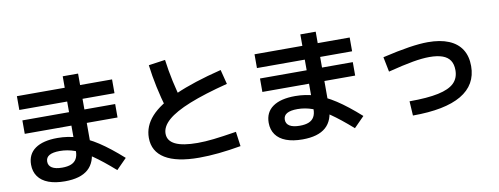

<svg xmlns="http://www.w3.org/2000/svg" viewBox="-65 -1113 3880 1492"><g transform="rotate(-10 1875.0 -366.5)"><path d="M109.5 -135.7Q109.5 -218.5 171 -261.9Q232.4 -305.2 347.4 -305.2Q429.2 -305.2 504.2 -281.4Q579.3 -257.5 660.7 -204.5Q742.1 -151.5 843.5 -60.7L762.4 21.4Q665.6 -63.8 595.1 -112Q524.7 -160.2 466.1 -181.3Q407.5 -202.4 347.4 -202.4Q292.2 -202.4 264.6 -186.3Q237 -170.3 237 -137.7Q237 -105.6 264.5 -88.6Q292 -71.7 344.7 -71.7Q387.7 -71.7 415.6 -83.2Q443.4 -94.8 457.2 -118.8Q471.1 -142.8 471.1 -179.3V-770.1H592.3V-179.3Q592.3 -70.9 531.4 -17.1Q470.5 36.7 347.4 36.7Q271.9 36.7 218.6 16.7Q165.2 -3.3 137.4 -42.3Q109.5 -81.3 109.5 -135.7ZM102.9 -487H835.1V-380.9H102.9ZM93.6 -679.7H844.5V-570.9H93.6Z M1047 -182.6Q1047 -274.6 1114.3 -349Q1181.7 -423.4 1322.7 -486.3Q1463.6 -549.2 1688.1 -605L1717.2 -490.5Q1532.4 -443.3 1414.1 -395.9Q1295.8 -348.5 1238.2 -298.2Q1180.6 -247.9 1180.6 -191.9Q1180.6 -134.8 1239.2 -106.4Q1297.8 -77.9 1414.4 -77.9Q1472.8 -77.9 1541.5 -85.7Q1610.2 -93.4 1721.7 -111.3L1737.5 4.2Q1645.5 20.5 1562.8 28.8Q1480 37.1 1406.7 37.1Q1229.7 37.1 1138.3 -18.8Q1047 -74.7 1047 -182.6ZM1145 -738.6 1276.2 -757.3Q1287.4 -671.7 1306.2 -584.7Q1325 -497.8 1351.3 -411L1221.1 -380.7Q1193.7 -474.2 1174.7 -563.4Q1155.7 -652.7 1145 -738.6Z M1984.5 -135.7Q1984.5 -218.5 2046 -261.9Q2107.4 -305.2 2222.4 -305.2Q2304.2 -305.2 2379.2 -281.4Q2454.3 -257.5 2535.7 -204.5Q2617.1 -151.5 2718.5 -60.7L2637.4 21.4Q2540.6 -63.8 2470.1 -112Q2399.7 -160.2 2341.1 -181.3Q2282.5 -202.4 2222.4 -202.4Q2167.2 -202.4 2139.6 -186.3Q2112 -170.3 2112 -137.7Q2112 -105.6 2139.5 -88.6Q2167 -71.7 2219.7 -71.7Q2262.7 -71.7 2290.6 -83.2Q2318.4 -94.8 2332.2 -118.8Q2346.1 -142.8 2346.1 -179.3V-770.1H2467.3V-179.3Q2467.3 -70.9 2406.4 -17.1Q2345.5 36.7 2222.4 36.7Q2146.9 36.7 2093.6 16.7Q2040.2 -3.3 2012.4 -42.3Q1984.5 -81.3 1984.5 -135.7ZM1977.9 -487H2710.1V-380.9H1977.9ZM1968.6 -679.7H2719.5V-570.9H1968.6Z M3484.8 -287.4Q3484.8 -334.1 3465.2 -363.9Q3445.6 -393.7 3405.5 -408.2Q3365.3 -422.8 3302.6 -422.8Q3246.8 -422.8 3171.7 -409.7Q3096.6 -396.6 2974.6 -365.7L2951.1 -483.2Q3073.1 -511.8 3160.6 -525.2Q3248 -538.6 3310.9 -538.6Q3408 -538.6 3474.8 -510.9Q3541.6 -483.3 3576.1 -429.5Q3610.5 -375.8 3610.5 -297.8Q3610.5 -149 3481.4 -73.1Q3352.2 2.8 3098.4 2.8L3091.6 -110.7Q3233.7 -110.7 3319.6 -129.1Q3405.6 -147.4 3445.2 -186Q3484.8 -224.5 3484.8 -287.4Z"/></g></svg>

Font: Pretendard JP Variable
Style: Regular
Weight: 400
Designer: Base glyphs from Inter by Rasmus Andersson; Hangul glyphs from Noto Sans CJK(Source Han Sans) by Jang Soo-young and Kang
Foundry: Kil Hyung-jin
Version: Version 1.307;Glyphs 3.2 (3192)